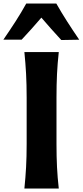

<svg xmlns="http://www.w3.org/2000/svg" viewBox="-66 -1090 478 1110"><path d="M75 0H273.8Q266.6 -63.9 263.6 -123.8Q260.6 -183.8 260.6 -257.9V-525.1Q260.6 -601.3 263.6 -662.4Q266.6 -723.6 273.8 -788.8H75Q81.5 -723.6 84.8 -662.4Q88.1 -601.3 88.1 -525.1V-257.9Q88.1 -183.8 84.8 -123.8Q81.5 -63.9 75 0ZM288.3 -858.6 392 -860.4Q356.3 -912.6 322.5 -965.3Q288.7 -1018 259.5 -1069.7H85.9Q57.3 -1018 23.5 -965.5Q-10.4 -913 -46.4 -860.8H59.3Q89.1 -892.6 117.4 -924.3Q145.7 -955.9 173.2 -988.1Q201.1 -955.7 229.7 -923.2Q258.4 -890.7 288.3 -858.6Z"/></svg>

Font: Pinar-VF
Style: Regular
Weight: 300
Designer: Amin Abedi
Version: Version 3.0